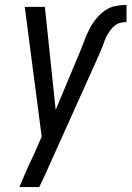

<svg xmlns="http://www.w3.org/2000/svg" viewBox="-20 -548 540 783"><path d="M59 215Q73 182 87 149.5Q101 117 117 85L150 9L81 -520H163L207 -100L310 -346Q318 -367 326.5 -389Q335 -411 346 -432Q357 -453 372.5 -472Q388 -491 408 -505Q428 -519 451 -523.5Q474 -528 496 -528V-458Q485 -458 473 -455.5Q461 -453 450.5 -445.5Q440 -438 432.5 -428Q425 -418 418.5 -407.5Q412 -397 408 -385.5Q404 -374 399.5 -362.5Q395 -351 390.5 -340Q386 -329 381 -318L187 113Q176 139 164 164.5Q152 190 140 215Z"/></svg>

Font: Iosevka Oblique
Style: Regular
Weight: 400
Italic angle: -9°
Monospace: yes
Designer: Belleve Invis
Foundry: Belleve Invis
Version: Version 32.5.0; ttfautohint (v1.8.4)